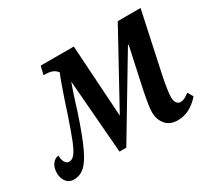

<svg xmlns="http://www.w3.org/2000/svg" viewBox="-113 -715 981 904"><g transform="rotate(-30 377.0 -263.0)"><path d="M534 -84Q534 -114 551 -197L598 -414H594L346 0H309L277 -399Q271 -384 261 -353.5Q251 -323 244 -301L231 -259Q195 -151 169 -95Q143 -39 117.5 -16Q92 7 58 7Q32 7 17.5 -12.5Q3 -32 3 -59Q3 -89 17.5 -108Q32 -127 51 -127Q50 -108 58 -92.5Q66 -77 81 -77Q97 -77 110.5 -93Q124 -109 141 -150.5Q158 -192 186 -276Q203 -326 205 -334Q238 -433 252 -463Q235 -490 190 -490H179L190 -536H370L395 -146L609 -536H733L662 -205Q647 -130 647 -100Q647 -81 654.5 -69.5Q662 -58 675 -58Q686 -58 697.5 -63.5Q709 -69 724 -81L741 -51Q688 10 622 10Q580 10 557 -16.5Q534 -43 534 -84Z"/></g></svg>

Font: Noto Serif CondSemiBold
Style: Italic
Weight: 600
Width: 3
Italic angle: -12°
Designer: Monotype Design Team
Foundry: Monotype Imaging Inc.
Version: Version 1.001